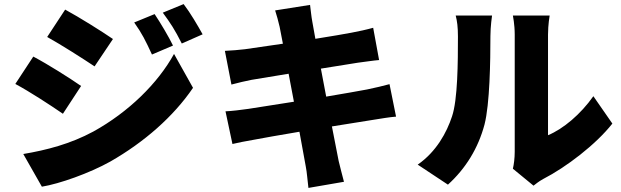

<svg xmlns="http://www.w3.org/2000/svg" viewBox="-20 -849 3040 940"><path d="M737 -780 637 -739C676 -684 692 -651 724 -582L827 -626C805 -671 767 -735 737 -780ZM879 -829 777 -787C816 -734 835 -705 870 -636L972 -681C948 -724 912 -786 879 -829ZM299 -802 211 -668C281 -629 383 -564 443 -524L533 -658C476 -697 369 -764 299 -802ZM94 -95 185 65C271 51 418 -1 520 -58C686 -153 829 -278 925 -419L832 -585C753 -441 609 -300 437 -205C324 -144 207 -114 94 -95ZM143 -572 55 -438C126 -400 227 -334 288 -292L377 -428C321 -467 215 -534 143 -572Z M1084 -304 1118 -144C1141 -150 1179 -157 1224 -165C1265 -173 1351 -188 1446 -204L1477 -34C1483 -4 1485 32 1490 71L1664 41C1655 6 1645 -31 1638 -61L1605 -230L1805 -262C1843 -268 1889 -276 1919 -278L1887 -437C1858 -429 1816 -419 1777 -411C1735 -403 1660 -390 1577 -376L1551 -513L1732 -542C1764 -546 1810 -553 1836 -555L1807 -713C1779 -705 1734 -695 1701 -689C1669 -683 1601 -671 1524 -659L1509 -743C1504 -768 1501 -805 1498 -825L1327 -798C1335 -773 1342 -748 1349 -718L1365 -635L1179 -608C1148 -604 1116 -602 1081 -600L1113 -435C1150 -445 1177 -451 1211 -458L1393 -488L1419 -351L1196 -316C1162 -311 1112 -305 1084 -304Z M2491 -23 2592 60C2603 52 2616 40 2640 27C2751 -30 2897 -141 2978 -244L2885 -378C2823 -290 2738 -218 2663 -187C2663 -265 2663 -589 2663 -679C2663 -728 2671 -773 2671 -773H2491C2491 -773 2500 -729 2500 -680C2500 -589 2500 -163 2500 -106C2500 -75 2496 -44 2491 -23ZM2025 -43 2173 55C2260 -24 2321 -123 2352 -239C2378 -340 2381 -549 2381 -672C2381 -720 2389 -773 2389 -773H2211C2218 -746 2222 -717 2222 -670C2222 -545 2221 -361 2193 -279C2167 -200 2116 -106 2025 -43Z"/></svg>

Font: Noto Sans TC Black
Style: Regular
Weight: 900
Designer: Ryoko NISHIZUKA 西塚涼子 (kana, bopomofo & ideographs); Paul D. Hunt (Latin, Greek & Cyrillic); Sandoll Communications 산돌커뮤니
Foundry: Adobe
Version: Version 2.004;hotconv 1.0.118;makeotfexe 2.5.65603